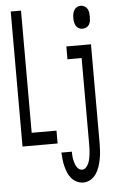

<svg xmlns="http://www.w3.org/2000/svg" viewBox="-62 -777 625 1041"><g transform="rotate(-5 250.0 -256.0)"><path d="M37 0V-735H93V-70H228V0ZM417 -608Q406 -608 396.5 -613Q387 -618 381.5 -627.5Q376 -637 374 -648Q372 -659 372 -670Q372 -681 374 -692Q376 -703 381.5 -712.5Q387 -722 396.5 -727.5Q406 -733 417 -733Q428 -733 438 -727.5Q448 -722 453.5 -712.5Q459 -703 460.5 -692Q462 -681 462 -670Q462 -659 460.5 -648Q459 -637 453.5 -627.5Q448 -618 438 -613Q428 -608 417 -608ZM349 223Q330 223 313 214.5Q296 206 284 192Q272 178 265 160.5Q258 143 253.5 125Q249 107 247 88.5Q245 70 244 51H301Q301 62 301.5 72Q302 82 304 92Q306 102 309 112Q312 122 317 131Q322 140 330 146.5Q338 153 349 153Q361 153 370 143Q379 133 384 121Q389 109 391.5 96.5Q394 84 395.5 71Q397 58 397.5 45.5Q398 33 398 20V-450H321V-520H455V20Q455 41 453.5 62.5Q452 84 448 104.5Q444 125 437.5 145Q431 165 419 183Q407 201 388.5 212Q370 223 349 223Z"/></g></svg>

Font: Iosevka SS18
Style: Regular
Weight: 400
Monospace: yes
Designer: Belleve Invis
Foundry: Belleve Invis
Version: Version 25.1.1; ttfautohint (v1.8.4)